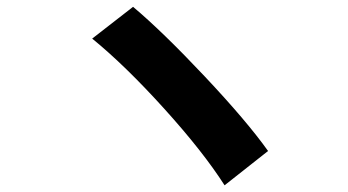

<svg xmlns="http://www.w3.org/2000/svg" viewBox="-20 -631 1040 574"><path d="M781.4 -179.6 651.4 -77Q587.4 -177.2 470.9 -306.1Q354.4 -435 255.6 -515.6L377.8 -610.6Q465.6 -536.8 591.5 -403.1Q717.4 -269.4 781.4 -179.6Z"/></svg>

Font: 寒蝉端黑体 Light
Style: Regular
Weight: 300
Designer: ChillDuanSans {Warren2060}; 
Source Han Sans {Ryoko NISHIZUKA 西塚涼子 (kana, bopomofo & ideographs); Paul D. Hunt (Latin, G
Foundry: ChillType&Adobe
Version: Version 1.300;Glyphs 3.3 (3306)